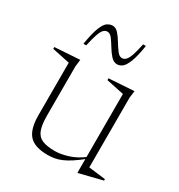

<svg xmlns="http://www.w3.org/2000/svg" viewBox="-172 -796 859 921"><g transform="rotate(30 257.5 -336.0)"><path d="M128 -153Q128 -102.5 138.5 -74Q149 -45.5 174.8 -34.5Q200.5 -23.5 245 -23.5Q276.5 -23.5 317 -36Q357.5 -48.5 396.5 -78.5L403 -72.5Q370.5 -46 345.2 -29.5Q320 -13 299.5 -4.5Q279 4 261 7Q243 10 224.5 10Q152 10 121.8 -23.5Q91.5 -57 91.5 -133.5V-424L-6 -444.5V-454.5L132.5 -463.5L128 -425ZM391.5 12V-69.5V-424L294 -444.5V-454.5L433 -463.5L428 -425V-38.5Q432.5 -38 444.2 -36.5Q456 -35 471 -33.2Q486 -31.5 499.5 -29.8Q513 -28 521 -27V-19L396 12ZM372 -678.5Q362 -616 349.5 -584.8Q337 -553.5 323.5 -543.2Q310 -533 295.5 -533Q276.5 -533 261 -550Q245.5 -567 232 -589.5Q218.5 -612 205.8 -629Q193 -646 178.5 -646Q166.5 -646 157.2 -636.5Q148 -627 139.8 -603.5Q131.5 -580 122.5 -538H107Q117.5 -601 129.8 -632.2Q142 -663.5 156.2 -673.5Q170.5 -683.5 186 -683.5Q204 -683.5 218.8 -666.5Q233.5 -649.5 247 -627Q260.5 -604.5 273.5 -587.5Q286.5 -570.5 300.5 -570.5Q312.5 -570.5 322 -580Q331.5 -589.5 339.8 -613.2Q348 -637 356.5 -678.5Z"/></g></svg>

Font: Newsreader 36pt ExtraLight
Style: Regular
Weight: 250
Designer: Hugues Gentile
Foundry: Production Type
Version: Version 1.003